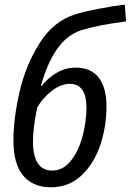

<svg xmlns="http://www.w3.org/2000/svg" viewBox="-20 -785 555 815"><path d="M37 -188Q37 -282 63 -395Q89 -508 147.5 -601Q206 -694 296 -723Q328 -734 395 -747Q462 -760 510 -765L515 -694Q395 -679 323 -656Q263 -636 221 -575Q179 -514 154 -421L157 -420Q183 -454 220.5 -476Q258 -498 301 -498Q366 -498 399 -455.5Q432 -413 432 -333Q432 -248 405.5 -169Q379 -90 325.5 -40Q272 10 196 10Q120 10 78.5 -39.5Q37 -89 37 -188ZM347 -326Q347 -429 277 -429Q238 -429 199.5 -399Q161 -369 138 -329Q120 -241 120 -185Q120 -61 202 -61Q249 -61 282 -104Q315 -147 331 -209Q347 -271 347 -326Z"/></svg>

Font: Noto Sans UI Narrow
Style: Italic
Weight: 400
Width: 4
Italic angle: -12°
Designer: Monotype Design Team
Foundry: Monotype Imaging Inc.
Version: Version 1.001